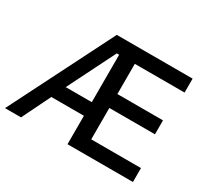

<svg xmlns="http://www.w3.org/2000/svg" viewBox="-140 -910 1206 1123"><g transform="rotate(30 463.5 -349.0)"><path d="M2 0 354 -698H866V-604H530V-400H838V-306H530V-94H866V0H424V-192H204L110 0ZM248 -284H424V-604H408Z"/></g></svg>

Font: Anuphan Medium
Style: Regular
Weight: 500
Designer: Mike Abbink, Paul van der Laan, Pieter van Rosmalen, Mint Tantisuwanna
Foundry: Bold Monday; Cadson Demak
Version: Version 3.002;hotconv 1.0.109;makeotfexe 2.5.65596